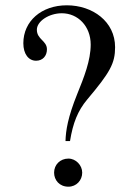

<svg xmlns="http://www.w3.org/2000/svg" viewBox="-20 -696 484 724"><path d="M290 -45C290 -73 266 -98 238 -98C207 -98 184 -75 184 -45C184 -17 204 8 238 8C268 8 290 -16 290 -45ZM244 -164C255 -232 273 -278 309 -321C395 -423 414 -457 414 -518C414 -615 329 -676 232 -676C136 -676 68 -616 68 -533C68 -492 88 -467 116 -467C141 -467 157 -485 157 -510C157 -543 119 -547 119 -584C119 -616 165 -646 213 -646C274 -646 322 -597 322 -528C322 -468 297 -405 271 -341C236 -254 228 -204 227 -164Z"/></svg>

Font: XITS Math
Style: Regular
Weight: 400
Designer: MicroPress Inc., with final additions and corrections provided by Coen Hoffman, Elsevier (retired)
Version: Version 1.302